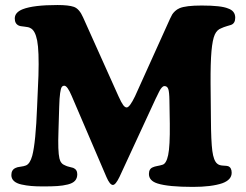

<svg xmlns="http://www.w3.org/2000/svg" viewBox="-20 -733 986 768"><path d="M128.4 -306.6 133.8 -430.7Q136.7 -529.3 128.7 -570.6Q120.6 -611.8 101.6 -620.6Q94.7 -625 77.6 -626.5Q60.5 -627.9 54.7 -630.9Q39.1 -638.2 39.1 -659.2Q39.1 -683.6 71.3 -696.3Q114.3 -712.9 210 -712.9Q254.4 -712.9 275.4 -705.6Q297.4 -697.8 312.5 -663.1L454.1 -347.7Q465.8 -321.8 472.9 -312.5Q480 -303.2 486.8 -303.2Q498.5 -303.2 520 -347.7L660.2 -658.2Q665 -668.9 668.9 -675.3Q672.9 -681.6 680.4 -688.7Q688 -695.8 698.2 -700.2Q723.1 -710.9 786.6 -710.9Q864.7 -710.9 892.1 -699.2Q920.9 -689.5 920.9 -662.1Q920.9 -639.2 903.8 -633.3Q902.8 -632.8 888.4 -628.7Q874 -624.5 865.2 -620.1Q848.1 -614.3 839.1 -594.5Q830.1 -574.7 825.9 -528.3Q821.8 -481.9 822.3 -399.4L823.7 -254.4Q824.2 -168.5 829.3 -129.4Q834.5 -90.3 848.6 -78.6Q856.4 -71.3 872.3 -70.6Q888.2 -69.8 892.1 -68.4Q906.7 -63 906.7 -42Q906.7 -13.7 869.1 0Q825.7 14.6 751.5 14.6Q653.3 14.6 610.4 1Q575.7 -9.8 575.7 -37.1Q575.7 -58.1 591.8 -64Q597.7 -66.9 609.6 -69.1Q621.6 -71.3 628.9 -73.7Q645 -77.1 652.6 -112.5Q660.2 -147.9 659.2 -237.8L657.7 -330.6Q657.2 -365.2 653.1 -377Q648.9 -388.7 637.7 -388.7Q635.7 -388.7 633.8 -387.9Q631.8 -387.2 629.9 -385.3Q627.9 -383.3 626.2 -381.6Q624.5 -379.9 622.3 -376.5Q620.1 -373 618.7 -370.4Q617.2 -367.7 615 -363.3Q612.8 -358.9 611.3 -355.7Q609.9 -352.5 607.2 -347.2Q604.5 -341.8 603 -338.9L458 -25.4Q442.4 6.8 431.6 6.8Q419.4 6.8 405.8 -24.9L266.6 -349.6Q249.5 -390.1 237.3 -390.1Q230.5 -390.1 226.8 -384.5Q223.1 -378.9 220.5 -360.4Q217.8 -341.8 216.8 -305.7L213.9 -209.5Q210.9 -127.9 217.8 -99.1Q222.7 -77.6 240.7 -71.3Q247.1 -67.9 257.8 -65.4Q268.6 -63 272.9 -61.5Q289.1 -54.7 289.1 -36.1Q289.1 -20 280 -10Q271 0 251.2 4.9Q231.4 9.8 209.5 11.2Q187.5 12.7 152.3 12.7Q125 12.7 105 11Q85 9.3 65.4 4.9Q45.9 0.5 35.6 -9Q25.4 -18.6 25.4 -32.7Q25.4 -54.2 43 -61.5Q48.3 -64.5 62 -66.2Q75.7 -67.9 84 -71.3Q100.1 -78.1 108.9 -109.9Q123 -162.6 128.4 -306.6Z"/></svg>

Font: Cooper*
Style: Bold
Weight: 700
Designer: Owen Earl
Foundry: indestructible type*
Version: Version 0.001